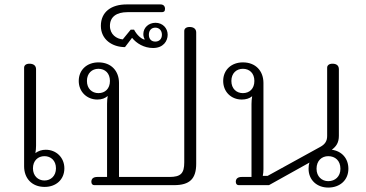

<svg xmlns="http://www.w3.org/2000/svg" viewBox="-20 -837 1656 868"><path d="M182 8C233 8 271 -25 271 -76C271 -125 234 -160 187 -160C169 -160 154 -155 140 -145C142 -156 143 -167 143 -179V-524C143 -540 132 -549 113 -549C97 -549 89 -541 89 -531V-85C89 -32 123 8 182 8ZM181 -21C152 -21 129 -42 129 -76C129 -111 152 -131 181 -131C210 -131 233 -111 233 -76C233 -42 210 -21 181 -21Z M406 0H767C838 0 867 -29 867 -97V-690C867 -706 856 -715 837 -715C821 -715 813 -707 813 -697V-103C813 -53 797 -37 746 -37H518V-462C518 -515 484 -555 425 -555C374 -555 336 -522 336 -471C336 -422 373 -387 420 -387C441 -387 455 -393 467 -403C465 -391 464 -380 464 -368V-37H420C403 -37 393 -30 393 -15C393 -5 399 0 406 0ZM425 -416C396 -416 373 -436 373 -471C373 -506 396 -526 425 -526C455 -526 477 -506 477 -471C477 -436 455 -416 425 -416Z M672 -620C718 -620 738 -651 738 -680C738 -710 715 -734 683 -734C652 -734 628 -712 628 -683C628 -675 630 -666 634 -660L633 -658C617 -662 598 -680 586 -703H571L535 -659C507 -661 477 -681 477 -720C477 -761 507 -782 556 -782H711C720 -782 726 -785 726 -797C726 -809 719 -817 706 -817H552C484 -817 436 -784 436 -720C436 -658 488 -624 545 -624L577 -666C597 -641 631 -620 672 -620ZM682 -649C664 -649 653 -661 653 -680C653 -699 664 -712 682 -712C700 -712 712 -699 712 -680C712 -661 700 -649 682 -649Z M1464 11C1517 11 1555 -23 1555 -74C1555 -121 1525 -154 1480 -160C1500 -175 1512 -192 1512 -223V-524C1512 -540 1502 -549 1483 -549C1467 -549 1459 -541 1459 -531V-222C1459 -198 1448 -184 1428 -173L1190 -42H1168C1170 -53 1171 -60 1171 -72V-462C1171 -515 1137 -555 1078 -555C1027 -555 989 -522 989 -471C989 -422 1025 -387 1073 -387C1092 -387 1108 -392 1120 -402C1118 -390 1117 -379 1117 -367V-37H1073C1056 -37 1046 -30 1046 -15C1046 -5 1052 0 1059 0H1196L1379 -102C1376 -93 1375 -84 1375 -74C1375 -23 1413 11 1464 11ZM1078 -416C1049 -416 1026 -436 1026 -471C1026 -506 1049 -526 1078 -526C1108 -526 1130 -506 1130 -471C1130 -436 1108 -416 1078 -416ZM1464 -18C1435 -18 1411 -39 1411 -74C1411 -111 1435 -131 1464 -131C1495 -131 1519 -111 1519 -74C1519 -39 1495 -18 1464 -18Z"/></svg>

Font: Maitree Light
Style: Regular
Weight: 300
Designer: CadsonDemak Team
Foundry: CadsonDemak
Version: Version 1.000;PS 001.000;hotconv 1.0.88;makeotf.lib2.5.64775